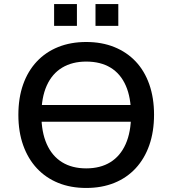

<svg xmlns="http://www.w3.org/2000/svg" viewBox="-20 -922 854 951"><path d="M142 -319V-402H685V-319ZM407 9Q330 9 268.5 -16Q207 -41 163 -88Q119 -135 95 -202Q71 -269 71 -353Q71 -437 94.5 -503.5Q118 -570 162 -617Q206 -664 268 -689Q330 -714 407 -714Q484 -714 546 -689Q608 -664 652 -617.5Q696 -571 719.5 -504Q743 -437 743 -354Q743 -270 719.5 -203Q696 -136 652 -88.5Q608 -41 546 -16Q484 9 407 9ZM407 -88Q477 -88 526.5 -118.5Q576 -149 602.5 -208.5Q629 -268 629 -353Q629 -439 603 -498Q577 -557 527.5 -587Q478 -617 407 -617Q338 -617 288 -587Q238 -557 211.5 -498Q185 -439 185 -353Q185 -268 211.5 -208.5Q238 -149 287.5 -118.5Q337 -88 407 -88ZM453 -794V-902H566V-794ZM248 -794V-902H361V-794Z"/></svg>

Font: Nunito Sans 8pt SemiBold
Style: Regular
Weight: 600
Version: Version 3.101;gftools[0.9.27]